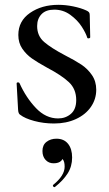

<svg xmlns="http://www.w3.org/2000/svg" viewBox="-20 -500 452 796"><path d="M249 -271Q292 -249 317.5 -232Q343 -215 361 -189Q379 -163 379 -128Q379 -89 357 -57Q335 -25 295 -6.5Q255 12 204 12Q161 12 122 1.5Q83 -9 64 -24Q56 -28 55 -45L49 -153V-154Q49 -158 54 -158.5Q59 -159 61 -155Q88 -95 129 -52Q170 -9 221 -9Q252 -9 274 -28Q296 -47 296 -85Q296 -131 265.5 -159.5Q235 -188 176 -219Q136 -241 112.5 -257.5Q89 -274 72.5 -298Q56 -322 56 -355Q56 -413 104.5 -446.5Q153 -480 222 -480Q252 -480 283.5 -473.5Q315 -467 337 -457Q346 -453 349 -449Q352 -445 352 -438L354 -346Q354 -342 349 -341Q344 -340 342 -343Q336 -363 318.5 -390Q301 -417 271.5 -438.5Q242 -460 205 -460Q170 -460 152 -441Q134 -422 134 -392Q134 -351 163 -326Q192 -301 249 -271ZM206 276Q202 276 200 272Q198 268 201 266Q248 228 248 191Q248 170 240.5 161Q233 152 219 149L243 134Q246 177 202 177Q182 177 169 163Q156 149 156 126Q156 101 173 88Q190 75 214 75Q245 75 262 96Q279 117 279 153Q279 190 260.5 219Q242 248 208 275Z"/></svg>

Font: Cormorant Unicase SemiBold
Style: Regular
Weight: 600
Designer: Christian Thalmann (Catharsis Fonts)
Foundry: Catharsis Fonts
Version: Version 4.000